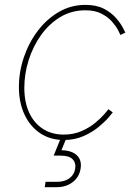

<svg xmlns="http://www.w3.org/2000/svg" viewBox="-20 -574 575 798"><path d="M245.1 7.8Q189 7.8 147 -20.3Q105 -48.3 81.8 -98.1Q58.6 -147.9 58.6 -212.4Q58.6 -274.9 79.1 -335.7Q99.6 -396.5 137 -445.8Q174.3 -495.1 224.6 -524.4Q274.9 -553.7 335 -553.7Q380.9 -553.7 411.9 -537.6Q442.9 -521.5 461.9 -499.5Q481 -477.5 490.2 -459.7Q499.5 -441.9 501 -438.5L480.5 -428.7Q479 -432.6 470.7 -448.7Q462.4 -464.8 445.8 -483.9Q429.2 -502.9 402.1 -517.1Q375 -531.2 335 -531.2Q277.3 -531.2 230.7 -503.2Q184.1 -475.1 150.6 -428.2Q117.2 -381.3 99.1 -324.2Q81.1 -267.1 81.1 -209Q81.1 -149.9 101.1 -106.2Q121.1 -62.5 158 -38.6Q194.8 -14.6 245.1 -14.6Q286.1 -14.6 319.3 -29.3Q352.5 -43.9 376.5 -64Q400.4 -84 414.3 -100.3Q428.2 -116.7 430.7 -120.1L448.7 -106.9Q446.3 -103.5 431.2 -85.7Q416 -67.9 389.6 -46.1Q363.3 -24.4 326.9 -8.3Q290.5 7.8 245.1 7.8ZM166 204.1 169.4 181.6H217.3Q248.5 181.6 268.3 167.2Q288.1 152.8 292.5 127.4Q296.4 102.5 281.5 87.6Q266.6 72.8 231.9 72.8H203.1L236.3 -9.3H253.4L255.9 0L235.4 50.3Q278.8 51.3 299.8 71.8Q320.8 92.3 314.9 127.4Q309.1 162.6 281.7 183.3Q254.4 204.1 213.9 204.1Z"/></svg>

Font: Inter Thin
Style: Italic
Weight: 250
Italic angle: -9.3988°
Designer: Rasmus Andersson
Foundry: rsms
Version: Version 4.001;git-66647c0bb